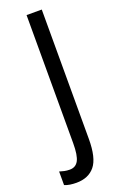

<svg xmlns="http://www.w3.org/2000/svg" viewBox="-222 -759 618 997"><g transform="rotate(-20 87.5 -260.5)"><path d="M16 193Q-2 193 -18.5 190.5Q-35 188 -49 182V107Q-37 111 -23 114Q-9 117 7 117Q40 117 55 89Q70 61 70 -6V-714H154V1Q154 106 118.5 149.5Q83 193 16 193Z"/></g></svg>

Font: Noto Sans Tamil ExtraCondensed
Style: Regular
Weight: 400
Width: 2
Designer: Jelle Bosma - Monotype Design Team
Foundry: Monotype Imaging Inc.
Version: Version 2.004; ttfautohint (v1.8.4.7-5d5b)